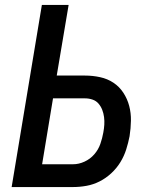

<svg xmlns="http://www.w3.org/2000/svg" viewBox="-20 -755 640 775"><path d="M27 0 149 -735H257L209 -450H323Q354 -450 384 -443.5Q414 -437 438 -421Q462 -405 478 -380.5Q494 -356 501.5 -327.5Q509 -299 508.5 -268Q508 -237 503 -205Q498 -179 489.5 -152Q481 -125 466 -100.5Q451 -76 429.5 -56Q408 -36 382.5 -23Q357 -10 329.5 -5Q302 0 275 0ZM150 -92H275Q298 -92 321 -102.5Q344 -113 360.5 -132Q377 -151 385 -174Q393 -197 397 -220Q400 -236 401 -251.5Q402 -267 400 -282.5Q398 -298 392.5 -312Q387 -326 377.5 -337Q368 -348 353.5 -353Q339 -358 323 -358H194Z"/></svg>

Font: Iosevka SS04 Semibold Extended
Style: Italic
Weight: 600
Width: 7
Italic angle: -9°
Monospace: yes
Designer: Belleve Invis
Foundry: Belleve Invis
Version: Version 19.0.0; ttfautohint (v1.8.4)